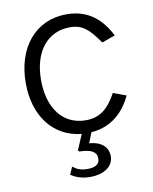

<svg xmlns="http://www.w3.org/2000/svg" viewBox="-84 -603 695 875"><g transform="rotate(-10 263.5 -165.5)"><path d="M371 131C371 98 350 62 284 57L303 9C391 3 453 -49 490 -128L430 -150C394 -85 356 -49 288 -49C183 -49 118 -133 118 -265C118 -395 184 -479 289 -479C349 -479 377 -450 423 -385L484 -407C446 -483 386 -540 284 -540C139 -540 47 -426 47 -263C47 -111 128 -4 258 9L228 80L233 86C288 87 313 101 313 132C313 158 295 171 256 171C225 171 206 162 189 148L174 183C200 201 230 209 264 209C322 209 371 182 371 131Z"/></g></svg>

Font: Cheyenne Sans Light
Style: Regular
Weight: 300
Designer: The Public Sans project authors (U.S. Web Design System), Libre Franklin designed by Pablo Impallari and Rodrigo Fuenzal
Foundry: The Cheyenne Sans Project Authors
Version: Version 2.007